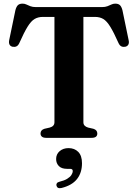

<svg xmlns="http://www.w3.org/2000/svg" viewBox="-20 -738 738 1028"><path d="M173 -700H525Q543.5 -700 555.5 -704.8Q567.5 -709.5 576.8 -714Q586 -718.5 597 -718.5Q613.5 -718.5 622 -710.5Q630.5 -702.5 635.5 -683.5L669 -522Q672 -508 667 -499Q662 -490 650 -487.5Q638.5 -485.5 629.8 -489.8Q621 -494 615 -506.5Q589 -565 570.2 -595.2Q551.5 -625.5 532.8 -636.5Q514 -647.5 487.5 -647.5H426.5V-83.5Q426.5 -72.5 433 -65.5Q439.5 -58.5 451.5 -55L480 -48.5Q501 -42 501 -23Q501 0 470.5 0H227Q212 0 204.5 -6.2Q197 -12.5 197 -23Q197 -42 218 -48.5L246.5 -55Q259 -58.5 265.2 -65.5Q271.5 -72.5 271.5 -83.5V-647.5H210.5Q184.5 -647.5 165.5 -636.5Q146.5 -625.5 127.8 -595.2Q109 -565 83 -506.5Q77 -494 68.2 -489.8Q59.5 -485.5 48 -487.5Q36 -490 31.2 -499Q26.5 -508 29 -522L62.5 -683.5Q67.5 -702.5 76 -710.5Q84.5 -718.5 101 -718.5Q112 -718.5 121.2 -714Q130.5 -709.5 142.5 -704.8Q154.5 -700 173 -700ZM339 166Q309.5 166 295 151Q280.5 136 280.5 113.5Q280.5 87.5 299.5 71.2Q318.5 55 347 55Q379 55 399 75.2Q419 95.5 419 136Q419 187 392.2 220.8Q365.5 254.5 309.5 268.5Q298 271 291.2 267.8Q284.5 264.5 282.5 256.5Q280.5 249.5 284.2 243.5Q288 237.5 298.5 235Q324 229 339.5 219.5Q355 210 362.2 199Q369.5 188 369.5 177.5Q369.5 166 355.5 166Z"/></svg>

Font: Fraunces SemiBold
Style: Regular
Weight: 600
Version: Version 1.000;[b76b70a41]